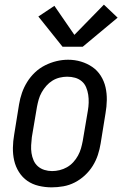

<svg xmlns="http://www.w3.org/2000/svg" viewBox="-20 -798 540 826"><path d="M202 8Q174 8 146.5 1.5Q119 -5 97.5 -20Q76 -35 61.5 -58Q47 -81 41 -107.5Q35 -134 35.5 -162.5Q36 -191 41 -219L62 -349Q66 -374 74.5 -398.5Q83 -423 97 -445.5Q111 -468 130.5 -486.5Q150 -505 174 -517Q198 -529 223 -535Q248 -541 273 -541Q302 -541 328.5 -533Q355 -525 377 -510Q399 -495 413.5 -472Q428 -449 434 -422.5Q440 -396 439.5 -367.5Q439 -339 434 -311L413 -181Q409 -156 401 -131.5Q393 -107 379 -84.5Q365 -62 345 -43.5Q325 -25 301.5 -13Q278 -1 252.5 3.5Q227 8 202 8ZM204 -62Q220 -62 236.5 -66Q253 -70 268 -78.5Q283 -87 295 -100Q307 -113 315.5 -128.5Q324 -144 328.5 -160Q333 -176 336 -192L358 -322Q361 -339 361.5 -356.5Q362 -374 359.5 -390.5Q357 -407 350.5 -422.5Q344 -438 331.5 -448.5Q319 -459 303 -463.5Q287 -468 269 -468Q253 -468 236.5 -464Q220 -460 205.5 -451Q191 -442 179.5 -429Q168 -416 159.5 -401Q151 -386 146.5 -370Q142 -354 139 -338L117 -208Q115 -191 114 -173.5Q113 -156 115.5 -139.5Q118 -123 124.5 -108Q131 -93 143 -82.5Q155 -72 171 -67Q187 -62 204 -62ZM249 -597 145 -727 214 -773 300 -648 427 -778 486 -722 336 -597Z"/></svg>

Font: Iosevka Curly Slab Oblique
Style: Regular
Weight: 400
Italic angle: -9°
Monospace: yes
Designer: Belleve Invis
Foundry: Belleve Invis
Version: Version 11.1.0; ttfautohint (v1.8.3)